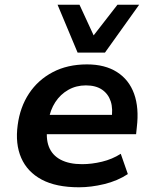

<svg xmlns="http://www.w3.org/2000/svg" viewBox="-20 -784 654 814"><path d="M315 10Q218 10 157 -22.5Q96 -55 70 -114.5Q44 -174 55 -254Q65 -330 103 -387.5Q141 -445 203.5 -478Q266 -511 349 -511Q425 -511 476 -478.5Q527 -446 548.5 -386.5Q570 -327 560 -244L557 -215H156L168 -297H470L452 -276Q460 -322 449.5 -354Q439 -386 412.5 -404Q386 -422 344 -422Q303 -422 269.5 -403Q236 -384 214.5 -351Q193 -318 186 -275L182 -252Q173 -199 187 -162.5Q201 -126 237 -107Q273 -88 328 -88Q369 -88 412.5 -98.5Q456 -109 492 -132L522 -46Q478 -17 422 -3.5Q366 10 315 10ZM309 -561 224 -764H317L377 -634L478 -764H570L425 -561Z"/></svg>

Font: Nunito Sans 7pt
Style: Bold Italic
Weight: 700
Italic angle: -9°
Version: Version 3.101;gftools[0.9.27]